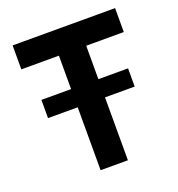

<svg xmlns="http://www.w3.org/2000/svg" viewBox="-127 -806 847 912"><g transform="rotate(-20 296.0 -350.0)"><path d="M555 -579V-700H37V-579H227V-410H77V-318H227V0H365V-318H515V-410H365V-579Z"/></g></svg>

Font: Be Vietnam
Style: Bold
Weight: 700
Designer: Gabriel Lam
Foundry: TypeRant
Version: Version 4.000